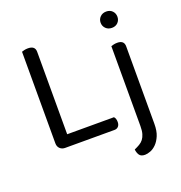

<svg xmlns="http://www.w3.org/2000/svg" viewBox="-149 -785 1042 1107"><g transform="rotate(-20 372.0 -231.5)"><path d="M133 0Q114 0 101.5 -12Q89 -24 89 -44V-606Q94 -608 104.5 -610.5Q115 -613 127 -613Q171 -613 171 -576V-70H458Q469 -59 469 -37Q469 -20 460 -10Q451 0 436 0ZM507 146Q525 138 539.5 129.5Q554 121 563.5 108.5Q573 96 578.5 77.5Q584 59 584 30V-460Q589 -462 599.5 -464.5Q610 -467 622 -467Q664 -467 664 -430V45Q664 89 652 117.5Q640 146 622.5 163.5Q605 181 586 188Q567 195 553 195Q528 195 518.5 180.5Q509 166 507 146ZM572 -608Q572 -629 586.5 -643.5Q601 -658 624 -658Q647 -658 661 -643.5Q675 -629 675 -608Q675 -587 661 -572.5Q647 -558 624 -558Q601 -558 586.5 -572.5Q572 -587 572 -608Z"/></g></svg>

Font: Baloo Chettan 2
Style: Regular
Weight: 400
Designer: Maithili Shingre, Unnati Kotecha and Ek Type
Foundry: Ek Type
Version: Version 1.640;hotconv 1.0.111;makeotfexe 2.5.65597; ttfautoh